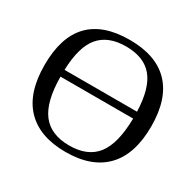

<svg xmlns="http://www.w3.org/2000/svg" viewBox="-147 -825 1016 998"><g transform="rotate(30 361.0 -326.0)"><path d="M41 -328.1Q41 -662.1 360.8 -662.1Q519 -662.1 600.1 -577.4Q681.2 -492.7 681.2 -328.1Q681.2 -161.1 599.1 -75.7Q517.1 9.8 360.8 9.8Q205.1 9.8 123 -75.4Q41 -160.6 41 -328.1ZM360.8 -28.8Q470.7 -28.8 523.7 -96.9Q576.7 -165 579.1 -316.4H143.1Q144 -167 197 -97.9Q250 -28.8 360.8 -28.8ZM360.8 -623Q254.4 -623 201.2 -560.3Q147.9 -497.6 143.6 -357.4H578.6Q574.2 -496.1 521.2 -559.6Q468.3 -623 360.8 -623Z"/></g></svg>

Font: Tinos
Style: Regular
Weight: 400
Designer: Steve Matteson
Foundry: Monotype Imaging Inc.
Version: Version 1.23